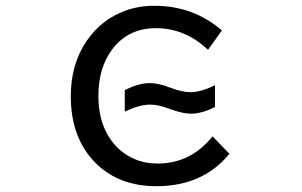

<svg xmlns="http://www.w3.org/2000/svg" viewBox="-20 -600 1040 662"><path d="M518.6 42Q392.1 42 312 -35.6Q224.1 -121.6 224.1 -268.6Q224.1 -378.9 278.8 -459Q330.1 -533.7 413.1 -563.5Q458.5 -580.1 512.2 -580.1Q646.5 -580.1 745.1 -495.1L697.3 -428.2Q618.2 -502.9 517.6 -502.9Q419.9 -502.9 364.7 -426.8Q319.3 -364.7 319.3 -269Q319.3 -191.4 350.6 -136.2Q384.3 -76.7 444.8 -51.3Q480 -36.1 522.9 -36.1Q637.7 -36.1 712.9 -129.9L771 -69.8Q679.7 42 518.6 42ZM638.7 -208Q608.9 -208 563.5 -225.1Q525.4 -239.3 497.6 -239.3Q460.4 -239.3 410.2 -214.8V-289.1Q458 -313.5 496.6 -313.5Q526.9 -313.5 566.4 -297.9Q607.4 -282.2 636.2 -282.2Q673.3 -282.2 721.2 -306.2V-231Q675.3 -208 638.7 -208Z"/></svg>

Font: BIZ UDPGothic
Style: Regular
Weight: 400
Designer: TypeBank Co., Ltd.
Foundry: Morisawa Inc.
Version: Version 1.051